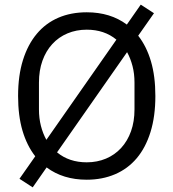

<svg xmlns="http://www.w3.org/2000/svg" viewBox="-20 -763 748 828"><path d="M354 12Q252 12 181 -41L121 45L64 8L132 -89Q96 -135 77 -199.5Q58 -264 58 -349Q58 -437 79 -504Q100 -571 138.5 -617Q177 -663 231.5 -686.5Q286 -710 354 -710Q456 -710 527 -657L587 -743L644 -706L576 -609Q612 -563 631 -498.5Q650 -434 650 -349Q650 -261 629 -193.5Q608 -126 569.5 -80.5Q531 -35 476 -11.5Q421 12 354 12ZM148 -291Q148 -253 156.5 -220Q165 -187 180 -160L482 -592Q430 -635 354 -635Q309 -635 271 -619Q233 -603 205.5 -573Q178 -543 163 -501Q148 -459 148 -407ZM560 -407Q560 -445 551.5 -478Q543 -511 528 -538L226 -106Q278 -63 354 -63Q399 -63 437 -79Q475 -95 502.5 -125Q530 -155 545 -197Q560 -239 560 -291Z"/></svg>

Font: IBM Plex Sans Devanagari
Style: Regular
Weight: 400
Designer: Mike Abbink, Paul van der Laan, Pieter van Rosmalen, Erin McLaughlin
Foundry: Bold Monday
Version: Version 1.1